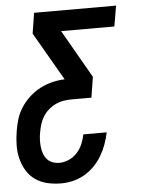

<svg xmlns="http://www.w3.org/2000/svg" viewBox="-57 -572 609 819"><g transform="rotate(-5 248.0 -162.5)"><path d="M172 205Q142 205 113.5 198.5Q85 192 62 176Q39 160 24.5 136Q10 112 3 84Q-4 56 -3.5 26.5Q-3 -3 2 -33Q6 -59 14 -85Q22 -111 37.5 -134.5Q53 -158 74.5 -177.5Q96 -197 120.5 -209.5Q145 -222 171.5 -228.5Q198 -235 225 -236L106 -442L120 -530H471L456 -442H228L346 -236L332 -148H246Q229 -148 211.5 -145Q194 -142 177.5 -134Q161 -126 147 -113.5Q133 -101 123.5 -85.5Q114 -70 109 -53Q104 -36 101 -19Q98 -4 97.5 11.5Q97 27 98.5 42Q100 57 105 71Q110 85 119 95.5Q128 106 142 111.5Q156 117 172 117Q192 117 212.5 108Q233 99 248 82.5Q263 66 271.5 46Q280 26 284 5H384Q379 30 370 55Q361 80 347.5 103Q334 126 314.5 146Q295 166 271.5 179.5Q248 193 222.5 199Q197 205 172 205Z"/></g></svg>

Font: Iosevka Curly Semibold Oblique
Style: Regular
Weight: 600
Italic angle: -9°
Monospace: yes
Designer: Belleve Invis
Foundry: Belleve Invis
Version: Version 11.1.0; ttfautohint (v1.8.3)